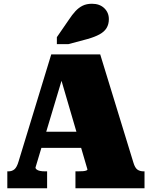

<svg xmlns="http://www.w3.org/2000/svg" viewBox="-20 -1003 809 1023"><path d="M171 -301H438L442 -215H169ZM288 -640 319 -610 169 -110Q169 -105 175 -100Q181 -95 192.5 -92.5Q204 -90 221 -90H231V0H19V-90H25Q44 -90 57 -101Q70 -112 79 -143L253 -713H514L691 -136Q699 -109 712 -99.5Q725 -90 746 -90H750V0H382V-90H394Q411 -90 422.5 -91Q434 -92 440 -94.5Q446 -97 446 -100ZM347 -898 283 -805V-768H345L446 -795Q485 -806 510.5 -820Q536 -834 548 -854Q560 -874 560 -901Q560 -936 535.5 -959.5Q511 -983 470 -983Q441 -983 420 -972.5Q399 -962 381.5 -943Q364 -924 347 -898Z"/></svg>

Font: Roboto Serif Black
Style: Regular
Weight: 900
Designer: Greg Gazdowicz
Foundry: Commercial Type
Version: Version 1.008